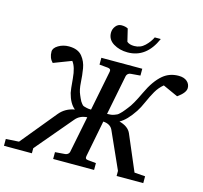

<svg xmlns="http://www.w3.org/2000/svg" viewBox="-166 -1031 1237 1169"><g transform="rotate(15 452.0 -447.0)"><path d="M947 -629Q947 -599 897 -564L802 -607Q774 -584 755.5 -552Q737 -520 719.5 -480Q702 -440 686 -416Q641 -348 598 -325Q655 -310 672 -271L767 -48L835 -43V0H667V-32L563 -264Q548 -296 503 -299L458 -69Q454 -49 474 -48L525 -43V0H267V-43L331 -48Q341 -49 348 -55.5Q355 -62 356 -69L402 -299Q355 -296 329 -264L133 -32V0H-43V-43L39 -48L222 -271Q258 -315 317 -325Q282 -353 266 -416Q262 -432 256 -504Q250 -576 225 -607L113 -564Q88 -589 88 -629Q88 -652 117.5 -669.5Q147 -687 183 -687Q241 -687 268 -653Q293 -622 300 -580Q307 -538 309.5 -493Q312 -448 325 -419Q326 -416 333 -400.5Q340 -385 342 -382.5Q344 -380 351 -370Q358 -360 365 -358Q372 -356 384 -353Q396 -350 412 -350L462 -602Q466 -621 445 -623L391 -628V-671H649V-628L588 -623Q578 -622 571.5 -616Q565 -610 563 -602L513 -350Q527 -350 538 -351.5Q549 -353 559 -357Q569 -361 574.5 -363.5Q580 -366 589 -375Q598 -384 601 -387Q604 -390 614 -402.5Q624 -415 627 -419Q652 -448 690.5 -530.5Q729 -613 777 -653Q818 -687 875 -687Q909 -687 928 -670.5Q947 -654 947 -629ZM711 -875Q654 -744 536 -744Q485 -744 446.5 -767.5Q408 -791 408 -834Q408 -857 422.5 -875.5Q437 -894 459 -894Q484 -894 500 -885L519 -806Q535 -792 565 -792Q604 -792 631.5 -818.5Q659 -845 673 -875Z"/></g></svg>

Font: Veleka
Style: Italic
Weight: 400
Italic angle: -12°
Designer: Stefan Peev, Context Ltd, 2016; SIL International, 1997-2014.
Foundry: Stefan Peev, Context Ltd, 2016
Version: Version 1.000